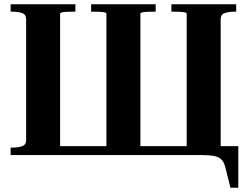

<svg xmlns="http://www.w3.org/2000/svg" viewBox="-20 -730 1165 904"><path d="M924 0H198V-42H924ZM335 -710V-675H327Q313 -675 298 -674.5Q283 -674 273 -672Q263 -670 263 -666V0H30V-35H38Q65 -35 84 -41.5Q103 -48 103 -70V-640Q103 -662 84 -668.5Q65 -675 38 -675H30V-710ZM787 -710H1092V-675H1084Q1058 -675 1038.5 -668.5Q1019 -662 1019 -640V0H859V-666Q859 -670 849 -672Q839 -674 824.5 -674.5Q810 -675 795 -675H787ZM923 0H859V-42H1102V154H1065L1041 58Q1035 33 1022 20.5Q1009 8 986 4Q963 0 923 0ZM409 -710H713V-675H705Q691 -675 676 -674.5Q661 -674 651 -672Q641 -670 641 -666V0H481V-666Q481 -670 471 -672Q461 -674 446.5 -674.5Q432 -675 417 -675H409Z"/></svg>

Font: Roboto Serif 144pt SemiBold
Style: Regular
Weight: 600
Version: Version 1.008